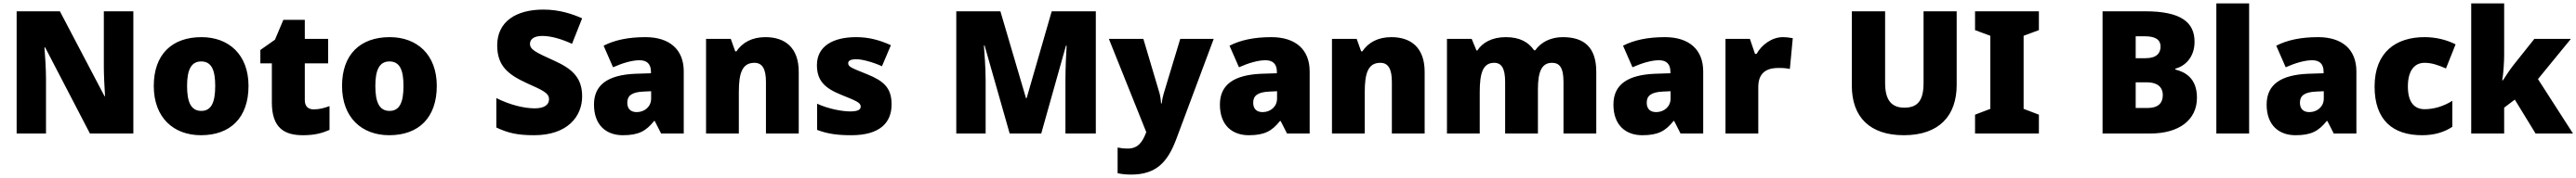

<svg xmlns="http://www.w3.org/2000/svg" viewBox="-20 -780 15012 1040"><path d="M757 0V-714H585V-391C585 -342 589 -264 592 -218H589L329 -714H77V0H248V-322C248 -375 243 -457 239 -503H243L504 0Z M1428 -278C1428 -461 1313 -563 1154 -563C981 -563 876 -461 876 -278C876 -93 991 10 1151 10C1323 10 1428 -93 1428 -278ZM1070 -278C1070 -372 1094 -421 1152 -421C1212 -421 1234 -372 1234 -278C1234 -183 1212 -132 1153 -132C1093 -132 1070 -183 1070 -278Z M1808 -141C1775 -141 1756 -159 1756 -195V-410H1892V-553H1756V-664H1631L1582 -548L1497 -488V-410H1564V-182C1564 -32 1637 10 1745 10C1817 10 1858 -3 1900 -21V-160C1869 -149 1842 -141 1808 -141Z M2525 -278C2525 -461 2410 -563 2251 -563C2078 -563 1973 -461 1973 -278C1973 -93 2088 10 2248 10C2420 10 2525 -93 2525 -278ZM2167 -278C2167 -372 2191 -421 2249 -421C2309 -421 2331 -372 2331 -278C2331 -183 2309 -132 2250 -132C2190 -132 2167 -183 2167 -278Z M3372 -217C3372 -328 3312 -379 3208 -426C3102 -474 3068 -490 3068 -524C3068 -550 3090 -570 3140 -570C3191 -570 3252 -552 3313 -524L3372 -673C3313 -699 3239 -724 3146 -724C2986 -724 2877 -653 2877 -515C2877 -392 2944 -343 3050 -294C3143 -252 3179 -237 3179 -200C3179 -169 3153 -147 3096 -147C3032 -147 2949 -168 2872 -207V-35C2940 -3 2994 10 3092 10C3287 10 3372 -100 3372 -217Z M3741 -563C3641 -563 3561 -546 3497 -513L3552 -387C3606 -411 3662 -428 3706 -428C3747 -428 3773 -409 3773 -360V-352L3681 -349C3525 -342 3441 -287 3441 -169C3441 -48 3513 10 3609 10C3701 10 3744 -14 3791 -73H3795L3832 0H3964V-363C3964 -491 3881 -563 3741 -563ZM3730 -245 3774 -247V-204C3774 -157 3736 -125 3690 -125C3657 -125 3635 -142 3635 -180C3635 -220 3660 -242 3730 -245Z M4440 -563C4362 -563 4306 -532 4271 -480H4264L4238 -553H4094V0H4285V-242C4285 -352 4304 -413 4376 -413C4423 -413 4443 -375 4443 -302V0H4634V-360C4634 -502 4554 -563 4440 -563Z M5175 -170C5175 -267 5129 -307 5033 -346C4941 -383 4922 -390 4922 -411C4922 -426 4939 -434 4969 -434C5002 -434 5064 -418 5119 -393L5171 -516C5102 -547 5041 -563 4968 -563C4831 -563 4740 -508 4740 -400C4740 -309 4785 -266 4877 -228C4970 -190 4995 -181 4995 -157C4995 -138 4976 -129 4933 -129C4891 -129 4811 -142 4741 -174V-21C4805 3 4862 10 4941 10C5109 10 5175 -65 5175 -170Z M5863 0H6047L6191 -513H6195C6192 -473 6188 -380 6188 -313V0H6365V-714H6108L5962 -207H5958L5809 -714H5552V0H5723V-310C5723 -383 5716 -474 5713 -514H5717Z M6441 -553 6659 -8 6657 -3C6638 45 6614 88 6551 88C6528 88 6506 85 6492 82V232C6511 236 6535 240 6570 240C6715 240 6782 170 6833 35L7052 -553H6857L6761 -235C6757 -222 6752 -202 6749 -176H6745C6744 -197 6740 -222 6736 -236L6642 -553Z M7388 -563C7288 -563 7208 -546 7144 -513L7199 -387C7253 -411 7309 -428 7353 -428C7394 -428 7420 -409 7420 -360V-352L7328 -349C7172 -342 7088 -287 7088 -169C7088 -48 7160 10 7256 10C7348 10 7391 -14 7438 -73H7442L7479 0H7611V-363C7611 -491 7528 -563 7388 -563ZM7377 -245 7421 -247V-204C7421 -157 7383 -125 7337 -125C7304 -125 7282 -142 7282 -180C7282 -220 7307 -242 7377 -245Z M8087 -563C8009 -563 7953 -532 7918 -480H7911L7885 -553H7741V0H7932V-242C7932 -352 7951 -413 8023 -413C8070 -413 8090 -375 8090 -302V0H8281V-360C8281 -502 8201 -563 8087 -563Z M9086 -563C9017 -563 8960 -535 8925 -486H8919C8886 -534 8835 -563 8754 -563C8672 -563 8617 -530 8588 -485H8583L8555 -553H8411V0H8602V-242C8602 -352 8620 -413 8686 -413C8729 -413 8750 -381 8750 -301V0H8941V-258C8941 -357 8961 -413 9023 -413C9067 -413 9090 -385 9090 -301V0H9281V-360C9281 -502 9212 -563 9086 -563Z M9681 -563C9581 -563 9501 -546 9437 -513L9492 -387C9546 -411 9602 -428 9646 -428C9687 -428 9713 -409 9713 -360V-352L9621 -349C9465 -342 9381 -287 9381 -169C9381 -48 9453 10 9549 10C9641 10 9684 -14 9731 -73H9735L9772 0H9904V-363C9904 -491 9821 -563 9681 -563ZM9670 -245 9714 -247V-204C9714 -157 9676 -125 9630 -125C9597 -125 9575 -142 9575 -180C9575 -220 9600 -242 9670 -245Z M10368 -563C10305 -563 10245 -519 10215 -465H10206L10176 -553H10034V0H10225V-272C10225 -372 10296 -383 10344 -383C10379 -383 10396 -380 10409 -377L10426 -557C10415 -559 10389 -563 10368 -563Z M11381 -284V-714H11188V-296C11188 -194 11155 -151 11076 -151C11002 -151 10964 -194 10964 -295V-714H10770V-280C10770 -95 10876 10 11073 10C11279 10 11381 -104 11381 -284Z M11860 0V-110L11771 -144V-571L11860 -604V-714H11488V-604L11577 -571V-144L11488 -110V0Z M12480 -714H12231V0H12509C12677 0 12781 -79 12781 -209C12781 -323 12713 -359 12655 -374V-379C12708 -392 12767 -442 12767 -536C12767 -651 12686 -714 12480 -714ZM12482 -440H12424V-568H12478C12540 -568 12569 -547 12569 -508C12569 -470 12546 -440 12482 -440ZM12424 -299H12488C12560 -299 12582 -263 12582 -225C12582 -181 12559 -149 12492 -149H12424Z M13085 0V-760H12894V0Z M13487 -563C13387 -563 13307 -546 13243 -513L13298 -387C13352 -411 13408 -428 13452 -428C13493 -428 13519 -409 13519 -360V-352L13427 -349C13271 -342 13187 -287 13187 -169C13187 -48 13259 10 13355 10C13447 10 13490 -14 13537 -73H13541L13578 0H13710V-363C13710 -491 13627 -563 13487 -563ZM13476 -245 13520 -247V-204C13520 -157 13482 -125 13436 -125C13403 -125 13381 -142 13381 -180C13381 -220 13406 -242 13476 -245Z M14092 10C14168 10 14223 -9 14269 -39V-191C14220 -160 14163 -142 14108 -142C14050 -142 14010 -179 14010 -275C14010 -368 14049 -413 14107 -413C14149 -413 14186 -400 14232 -380L14288 -521C14236 -547 14175 -563 14107 -563C13940 -563 13816 -475 13816 -274C13816 -77 13924 10 14092 10Z M14571 -461V-760H14379V0H14571V-151L14633 -198L14754 0H14972L14768 -318L14960 -553H14747L14623 -397C14605 -374 14579 -334 14564 -311H14560C14567 -356 14571 -416 14571 -461Z"/></svg>

Font: Noto Sans Myanmar UI Black
Style: Regular
Weight: 900
Designer: Monotype Design Team
Foundry: Monotype Imaging Inc.
Version: Version 2.103